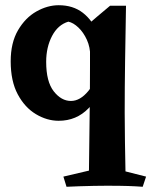

<svg xmlns="http://www.w3.org/2000/svg" viewBox="-20 -456 580 736"><path d="M463 -434Q461 -322 459.5 -221Q458 -120 458 -24Q458 37 459 87.5Q460 138 461 201L540 221L527 260Q501 258 471 257Q441 256 389 256Q369 256 340.5 256.5Q312 257 283.5 258Q255 259 235 260L223 221L321 198Q322 94 323.5 -5.5Q325 -105 325 -205Q325 -250 325 -291.5Q325 -333 323 -367Q341 -383 352 -392Q363 -401 374 -410.5Q385 -420 402 -434ZM205 -436Q260 -436 297.5 -407Q335 -378 357 -325L326 -240Q326 -275 313 -303.5Q300 -332 280.5 -350.5Q261 -369 242 -373Q202 -361 179.5 -318Q157 -275 157 -219Q157 -143 186 -106Q215 -69 252 -69Q287 -69 318.5 -107Q350 -145 362 -207L393 -162Q366 -89 319.5 -41Q273 7 205 7Q160 7 117.5 -18.5Q75 -44 48 -94.5Q21 -145 21 -221Q21 -292 49 -340Q77 -388 119.5 -412Q162 -436 205 -436Z"/></svg>

Font: Ruwudu
Style: Bold
Weight: 700
Designer: Becca Hirsbrunner Spalinger
Foundry: SIL International
Version: Version 3.000